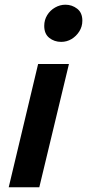

<svg xmlns="http://www.w3.org/2000/svg" viewBox="-20 -796 370 816"><path d="M17 0 142 -524H273L147 0ZM240 -618Q211 -618 189.5 -635Q168 -652 168 -686Q168 -711 180.5 -731.5Q193 -752 214 -764Q235 -776 258 -776Q286 -776 308 -759Q330 -742 330 -708Q330 -683 317 -662.5Q304 -642 284 -630Q264 -618 240 -618Z"/></svg>

Font: Ubuntu Sans
Style: Bold Italic
Weight: 700
Italic angle: -13.5°
Designer: Dalton Maag Ltd
Foundry: Dalton Maag Ltd
Version: Version 1.006